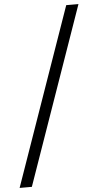

<svg xmlns="http://www.w3.org/2000/svg" viewBox="-87 -879 519 1016"><g transform="rotate(-5 172.5 -371.0)"><path d="M40 100 370 -842H305L-25 100Z"/></g></svg>

Font: Montserrat Z
Style: Regular
Weight: 400
Designer: Julieta Ulanovsky
Foundry: Julieta Ulanovsky
Version: Version 8.000